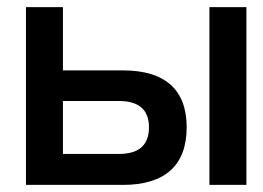

<svg xmlns="http://www.w3.org/2000/svg" viewBox="-20 -520 741 540"><path d="M53 0H326C444 0 505 -55 505 -162C505 -268 444 -322 326 -322H157V-500H53ZM157 -87V-236H314C371 -236 399 -211 399 -162C399 -112 371 -87 314 -87ZM569 0H673V-500H569Z"/></svg>

Font: LT Wave Text Medium
Style: Regular
Weight: 500
Designer: Daniel Lyons
Version: Version 2.5 (Glyphs App)